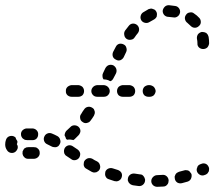

<svg xmlns="http://www.w3.org/2000/svg" viewBox="-43 -590 826 740"><path d="M602 121Q605 118 606 113Q607 109 607 105Q606 95 599 89Q592 83 583 84Q572 85 563 85Q558 85 554 87Q550 89 547 92Q544 95 542 99Q540 103 540 108Q540 117 547 124Q554 130 563 130Q574 130 586 129Q591 129 595 127Q599 125 602 121ZM516 107Q517 102 515 98Q514 94 511 90Q509 87 505 84Q501 82 496 82Q486 81 476 79Q466 78 459 83Q451 89 450 98Q449 103 450 107Q452 111 454 115Q457 118 461 121Q465 123 469 124Q480 125 491 127Q501 128 508 122Q515 116 516 107ZM695 81Q693 77 690 74Q688 70 684 68Q680 66 675 66Q671 65 666 67Q656 70 647 72Q642 74 639 76Q635 79 633 83Q631 87 630 91Q630 96 631 100Q633 109 641 114Q649 118 658 116Q669 113 680 110Q689 107 693 99Q697 90 695 81ZM416 106Q419 104 422 101Q425 97 426 93Q429 84 425 76Q420 68 411 65Q401 62 392 59Q383 56 374 60Q366 64 363 72Q362 77 362 81Q362 86 364 90Q366 94 369 97Q373 100 377 101Q388 105 398 108Q403 109 407 109Q412 108 416 106ZM762 70Q763 66 763 61Q763 57 761 53Q757 44 749 41Q740 38 732 42L729 43Q724 45 721 48Q718 51 717 56Q715 60 715 64Q715 69 717 73Q721 81 730 85Q739 88 747 84L750 83Q754 81 757 78Q760 74 762 70ZM328 74Q332 72 335 70Q339 67 341 63Q345 54 342 46Q340 37 331 32Q322 28 313 22Q305 18 296 20Q287 23 282 31Q280 35 280 39Q279 44 280 48Q281 52 284 56Q287 59 291 61Q301 67 310 72Q314 74 319 75Q323 75 328 74ZM262 18Q267 10 266 1Q264 -8 256 -14L238 -26Q231 -31 222 -30Q212 -28 207 -20Q205 -17 204 -12Q203 -8 204 -3Q204 1 207 5Q209 9 213 11L231 23Q238 29 248 27Q257 25 262 18ZM59 -22Q55 -20 51 -18Q50 -16 48 -14Q47 -12 46 -10Q45 -8 44 -6Q44 -5 44 -4Q44 -3 44 -2Q43 2 45 7Q46 11 49 14Q52 18 56 20Q60 22 64 22Q70 22 73 22Q74 22 74 22Q74 22 74 22Q82 22 89 22Q99 21 105 14Q111 7 110 -2Q110 -7 108 -11Q106 -15 102 -18Q99 -21 95 -22Q90 -23 86 -23Q80 -23 74 -23Q72 -23 68 -23Q63 -23 59 -22ZM15 -4Q7 1 -2 -1Q-11 -3 -16 -11Q-23 -21 -23 -33Q-23 -43 -20 -51Q-17 -60 -9 -64Q0 -68 9 -65Q11 -64 13 -63Q15 -62 17 -60Q18 -57 19 -54Q21 -50 24 -46Q24 -44 24 -41Q23 -39 23 -37Q22 -36 22 -34Q27 -27 25 -18Q22 -9 15 -4ZM174 -23Q178 -24 182 -27Q185 -30 187 -34Q192 -42 189 -51Q187 -60 179 -65Q168 -71 158 -75Q149 -79 141 -76Q132 -73 128 -64Q124 -56 127 -47Q130 -38 139 -34Q147 -30 157 -25Q161 -23 165 -23Q169 -22 174 -23ZM97 -55Q104 -62 104 -71Q105 -80 99 -87Q93 -94 83 -95Q77 -95 71 -95Q65 -95 59 -95Q50 -94 43 -87Q37 -80 38 -71Q38 -67 40 -63Q42 -59 45 -56Q49 -53 53 -51Q57 -50 61 -50Q66 -50 71 -50Q76 -50 80 -50Q90 -49 97 -55ZM211 -55Q211 -56 211 -57Q209 -63 206 -68Q206 -73 208 -78Q210 -83 213 -86Q221 -93 228 -100Q234 -107 244 -107Q253 -107 260 -101Q263 -98 265 -94Q267 -90 267 -85Q267 -81 265 -77Q263 -72 260 -69Q252 -61 244 -53Q243 -52 242 -52Q241 -51 240 -50Q238 -51 236 -51Q227 -53 218 -52Q217 -52 216 -51Q215 -52 214 -53Q213 -54 212 -54Q212 -55 212 -55Q212 -55 211 -55ZM275 -120Q279 -117 283 -116Q287 -115 292 -116Q296 -117 300 -119Q304 -122 306 -125Q313 -134 319 -144Q321 -148 322 -152Q323 -157 322 -161Q321 -165 319 -169Q316 -173 312 -175Q304 -180 295 -178Q286 -176 281 -168Q275 -160 270 -151Q264 -144 266 -134Q267 -125 275 -120ZM281 -239Q281 -248 275 -255Q268 -261 259 -262H233Q224 -261 217 -255Q210 -248 211 -239Q210 -230 217 -223Q224 -217 233 -217H259Q268 -217 275 -223Q281 -230 281 -239ZM380 -239Q380 -248 373 -255Q367 -261 357 -262H332Q322 -261 316 -255Q309 -248 309 -239Q309 -230 316 -223Q322 -217 332 -217H357Q367 -217 373 -223Q380 -230 380 -239ZM478 -239Q478 -248 472 -255Q465 -261 456 -262H430Q421 -261 414 -255Q408 -248 408 -239Q408 -230 414 -223Q421 -217 430 -217H456Q465 -217 472 -223Q478 -230 478 -239ZM557 -239Q556 -248 550 -255Q543 -261 534 -262H529Q520 -261 513 -255Q507 -248 507 -239Q507 -230 513 -223Q520 -217 529 -217H534Q543 -217 550 -223Q556 -230 557 -239ZM354 -308 363 -327Q368 -336 376 -339Q385 -342 394 -338Q402 -333 405 -325Q408 -316 404 -307L394 -288Q392 -284 389 -281Q386 -278 382 -277Q378 -279 374 -281Q366 -284 357 -284H356Q352 -289 352 -296Q351 -302 354 -308ZM404 -360Q412 -355 421 -358Q430 -362 434 -370Q439 -380 443 -389Q447 -397 444 -406Q442 -415 433 -419Q425 -423 416 -421Q407 -418 403 -409Q398 -400 393 -390Q389 -381 392 -372Q395 -364 404 -360ZM752 -463Q748 -465 744 -466Q739 -467 735 -467Q726 -465 720 -458Q715 -450 716 -441Q718 -432 718 -423Q717 -414 724 -407Q731 -401 740 -401Q749 -401 756 -407Q762 -414 763 -423Q763 -436 761 -448Q760 -452 758 -456Q755 -460 752 -463ZM445 -440Q453 -435 462 -437Q471 -438 476 -446Q482 -455 488 -462Q494 -470 493 -479Q492 -488 485 -494Q477 -500 468 -499Q459 -498 453 -490Q446 -481 439 -472Q434 -464 436 -455Q437 -446 445 -440ZM674 -533Q668 -525 670 -516Q672 -507 679 -502Q686 -496 692 -490Q699 -483 708 -483Q717 -483 724 -490Q731 -496 731 -505Q731 -515 725 -521Q716 -531 705 -538Q698 -544 689 -542Q679 -541 674 -533ZM502 -511Q507 -504 516 -502Q525 -500 533 -505Q541 -510 549 -514Q553 -516 556 -519Q559 -522 561 -526Q562 -531 562 -535Q562 -540 560 -544Q558 -548 555 -551Q552 -554 547 -555Q543 -557 539 -557Q534 -556 530 -555Q519 -549 508 -542Q501 -537 499 -528Q497 -519 502 -511ZM584 -548Q584 -539 590 -532Q597 -525 606 -525Q616 -524 625 -523Q634 -521 642 -527Q649 -532 651 -542Q652 -551 647 -558Q641 -566 632 -567Q620 -569 608 -570Q598 -570 592 -564Q585 -557 584 -548Z"/></svg>

Font: FRB American Cursive Guidelines Arrows Dashed Extrabold
Style: Bold Italic
Weight: 800
Italic angle: -25°
Version: Version 2.0;Modular Font Editor K font №1